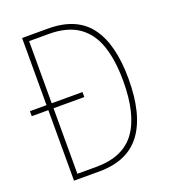

<svg xmlns="http://www.w3.org/2000/svg" viewBox="-132 -809 794 903"><g transform="rotate(-20 265.0 -357.0)"><path d="M83 0V-353H0V-378H83V-714H213Q355 -714 421.5 -625Q488 -536 488 -362Q488 -184 420 -92Q352 0 210 0ZM203 -25Q338 -25 399.5 -109.5Q461 -194 461 -361Q461 -466 436 -539Q411 -612 355 -650.5Q299 -689 207 -689H109V-378H263V-353H109V-25Z"/></g></svg>

Font: Noto Sans Mono Condensed Thin
Style: Regular
Weight: 100
Width: 3
Designer: Monotype Design Team
Foundry: Monotype Imaging Inc.
Version: Version 2.014; ttfautohint (v1.8.4.7-5d5b)